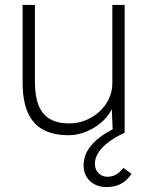

<svg xmlns="http://www.w3.org/2000/svg" viewBox="-20 -540 600 781"><path d="M72 -205V-520H122V-207Q122 -149 137 -111.5Q152 -74 183 -56Q214 -38 261 -38Q298 -38 330 -51.5Q362 -65 386 -87.5Q410 -110 423.5 -139.5Q437 -169 437 -202V-520H487V0H439L434 -110H440Q429 -77 401 -50Q373 -23 335.5 -6.5Q298 10 260 10Q196 10 154.5 -13Q113 -36 92.5 -83.5Q72 -131 72 -205ZM320 134Q320 108 329.5 86Q339 64 357 44.5Q375 25 401.5 7.5Q428 -10 462 -26L487 0Q450 17 423 37Q396 57 381 79.5Q366 102 366 127Q366 149 380.5 164Q395 179 417 179Q435 179 450.5 171Q466 163 482 143L515 167Q503 185 488 197Q473 209 454.5 215Q436 221 412 221Q386 221 365 210Q344 199 332 179Q320 159 320 134Z"/></svg>

Font: Mach ExtraLight
Style: Regular
Weight: 250
Version: Version 1.002